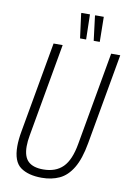

<svg xmlns="http://www.w3.org/2000/svg" viewBox="-96 -927 680 998"><g transform="rotate(10 244.0 -428.0)"><path d="M196 12Q125 12 84 -17.5Q43 -47 43 -128Q43 -145 45 -165Q47 -185 51 -207L136 -686H184L97 -195Q94 -179 92.5 -164Q91 -149 91 -136Q91 -81 117 -56.5Q143 -32 196 -32Q262 -32 300 -70Q338 -108 353 -195L440 -686H488L403 -207Q388 -122 359 -74Q330 -26 289 -7Q248 12 196 12ZM267 -736 250 -865 252 -868H296L299 -736ZM339 -736 323 -865 324 -868H369L371 -736Z"/></g></svg>

Font: Archivo ExtraCondensed Thin
Style: Italic
Weight: 250
Width: 2
Italic angle: -10°
Designer: Hector Gatti
Foundry: Omnibus-Type
Version: Version 2.001